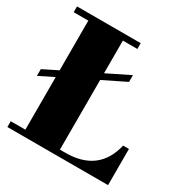

<svg xmlns="http://www.w3.org/2000/svg" viewBox="-171 -892 1000 1034"><g transform="rotate(30 329.5 -375.0)"><path d="M14 -360 105 -405V-714H14V-750H410V-714H320V-511L460 -580V-538L320 -469V-36H354Q559.5 -36 604 -225H640V0H14V-36H105V-363L14 -318Z"/></g></svg>

Font: Bodoni* 06pt Fatface
Style: Regular
Weight: 900
Version: Version 2.3